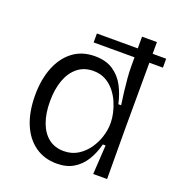

<svg xmlns="http://www.w3.org/2000/svg" viewBox="-129 -793 832 909"><g transform="rotate(20 287.5 -338.5)"><path d="M226 -631H575V-586H226ZM257 13Q194 13 147.5 -20Q101 -53 76 -113.5Q51 -174 51 -257Q51 -337 75.5 -398Q100 -459 145.5 -493Q191 -527 255 -527Q311 -527 347.5 -502.5Q384 -478 405 -438Q426 -398 436 -351H450Q445 -385 441 -418.5Q437 -452 434.5 -483Q432 -514 432 -539V-690H507L506 -250L507 0H437L446 -147H432Q420 -100 397.5 -64Q375 -28 340.5 -7.5Q306 13 257 13ZM268 -54Q308 -54 338.5 -73Q369 -92 390 -122Q411 -152 421.5 -186Q432 -220 432 -249V-259Q432 -278 426.5 -303.5Q421 -329 409.5 -356Q398 -383 379 -406.5Q360 -430 333.5 -444.5Q307 -459 272 -459Q225 -459 192.5 -432.5Q160 -406 143.5 -360Q127 -314 127 -254Q127 -193 143.5 -148Q160 -103 191.5 -78.5Q223 -54 268 -54Z"/></g></svg>

Font: Bricolage Grotesque 36pt Light
Style: Regular
Weight: 300
Designer: Mathieu Triay
Foundry: Atelier Triay
Version: Version 1.001;gftools[0.9.33.dev8+g029e19f]